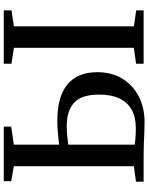

<svg xmlns="http://www.w3.org/2000/svg" viewBox="96 -879 788 1020"><g transform="rotate(-90 490.0 -369.0)"><path d="M351 5Q330 5 299.2 3.8Q268.5 2.5 236 1.2Q203.5 0 175.5 0H35V-40.5L117 -52V-689.5L37.5 -703.5V-743H327V-703.5L231.5 -689.5V-449Q261.5 -452.5 294 -455.5Q326.5 -458.5 358 -458.5Q487 -458.5 551.8 -404.5Q616.5 -350.5 616.5 -246.5Q616.5 -168.5 581.5 -112Q546.5 -55.5 486.5 -25.2Q426.5 5 351 5ZM319.5 -41.5Q378.5 -41.5 418 -64Q457.5 -86.5 477.5 -129.8Q497.5 -173 497.5 -235.5Q497.5 -330 454.5 -369.2Q411.5 -408.5 329 -408.5Q303 -408.5 278.5 -406Q254 -403.5 231.5 -400.5V-48Q244.5 -45 267.8 -43.2Q291 -41.5 319.5 -41.5ZM746 -52V-689L661.5 -702V-743H945V-702L860 -689V-51.5L945 -39.5V0H661.5V-40Z"/></g></svg>

Font: Merriweather 60pt Medium
Style: Regular
Weight: 500
Version: Version 2.100